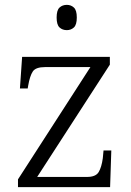

<svg xmlns="http://www.w3.org/2000/svg" viewBox="-20 -770 541 790"><path d="M54 0V-32L352 -494H166Q127 -494 115 -476Q103 -458 96 -418L94 -406H62L71 -536H432V-504L133 -42H338Q374 -42 386 -62Q398 -82 403 -119L406 -151H438L433 0ZM255 -646Q237 -646 225 -657Q213 -668 213 -698Q213 -728 225 -739Q237 -750 255 -750Q272 -750 284 -739Q296 -728 296 -698Q296 -668 284 -657Q272 -646 255 -646Z"/></svg>

Font: Noto Serif Sinhala Light
Style: Regular
Weight: 300
Designer: Jelle Bosma - Monotype Design Team
Foundry: Monotype Imaging Inc.
Version: Version 2.007; ttfautohint (v1.8.4.7-5d5b)